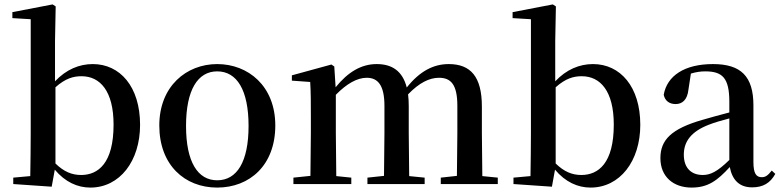

<svg xmlns="http://www.w3.org/2000/svg" viewBox="-20 -833 3535 869"><path d="M389 16C522 16 614 -104 614 -268C614 -441 523 -543 400 -543C339 -543 280 -519 229 -465V-647L232 -804L218 -813L36 -778V-751L119 -746V-232C119 -177 118 -93 117 -36L40 -29V0L214 12L228 -65C275 -9 331 16 389 16ZM231 -438C277 -479 313 -488 349 -488C433 -488 494 -421 494 -269C494 -95 425 -41 347 -41C305 -41 269 -56 231 -93Z M963 16C1110 16 1226 -85 1226 -265C1226 -444 1103 -543 963 -543C824 -543 701 -443 701 -265C701 -86 816 16 963 16ZM963 -17C875 -17 822 -100 822 -263C822 -426 875 -510 963 -510C1052 -510 1105 -426 1105 -263C1105 -100 1052 -17 963 -17Z M2047 0H2233V-29L2163 -36L2161 -232V-351C2161 -486 2110 -543 2011 -543C1942 -543 1880 -511 1821 -437C1802 -511 1755 -543 1685 -543C1615 -543 1555 -507 1499 -438L1493 -532L1480 -541L1301 -492V-468L1384 -462C1387 -412 1387 -369 1387 -302V-232L1385 -37L1308 -29V0H1570V-29L1502 -36L1500 -232V-404C1550 -455 1597 -481 1640 -481C1691 -481 1720 -446 1720 -354V-232L1718 -37L1643 -29V0H1902V-29L1832 -36L1830 -232V-353C1830 -372 1829 -390 1827 -406C1878 -459 1924 -481 1967 -481C2021 -481 2050 -450 2050 -354V-232L2048 -37L1975 -29V0Z M2653 16C2786 16 2878 -104 2878 -268C2878 -441 2787 -543 2664 -543C2603 -543 2544 -519 2493 -465V-647L2496 -804L2482 -813L2300 -778V-751L2383 -746V-232C2383 -177 2382 -93 2381 -36L2304 -29V0L2478 12L2492 -65C2539 -9 2595 16 2653 16ZM2495 -438C2541 -479 2577 -488 2613 -488C2697 -488 2758 -421 2758 -269C2758 -95 2689 -41 2611 -41C2569 -41 2533 -56 2495 -93Z M3384 15C3433 15 3466 -4 3489 -46L3473 -61C3455 -38 3444 -31 3428 -31C3403 -31 3390 -47 3390 -100V-356C3390 -488 3333 -543 3207 -543C3078 -543 2999 -490 2984 -404C2990 -376 3010 -362 3038 -362C3067 -362 3091 -380 3096 -428L3107 -500C3130 -507 3151 -510 3172 -510C3250 -510 3281 -480 3281 -372V-324C3240 -313 3197 -302 3161 -291C3017 -250 2969 -199 2969 -117C2969 -33 3028 16 3110 16C3185 16 3227 -16 3283 -77C3294 -19 3326 15 3384 15ZM3281 -109C3226 -55 3194 -41 3161 -41C3110 -41 3075 -71 3075 -133C3075 -194 3110 -238 3187 -268C3212 -278 3246 -288 3281 -297Z"/></svg>

Font: GenKiMin2 TW SB
Style: Regular
Weight: 600
Version: Version 2.100;PS 2.1;hotconv 16.6.51;makeotf.lib2.5.65220 DE